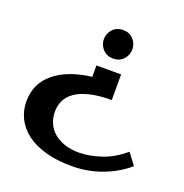

<svg xmlns="http://www.w3.org/2000/svg" viewBox="-129 -645 908 950"><g transform="rotate(20 325.0 -170.0)"><path d="M360 115Q413 115 475.5 94.5Q538 74 595 25L640 85Q583 134 508 162Q433 190 350 190Q269 190 209 172.5Q149 155 109.5 124.5Q70 94 50 53Q30 12 30 -35Q30 -129 100.5 -187Q171 -245 295 -260V-320H425V-185Q357 -185 310.5 -173.5Q264 -162 235 -142Q206 -122 193 -94.5Q180 -67 180 -35Q180 -3 192 24.5Q204 52 227 72Q250 92 283.5 103.5Q317 115 360 115ZM285 -455Q285 -485 305.5 -507.5Q326 -530 360 -530Q394 -530 414.5 -507.5Q435 -485 435 -455Q435 -425 414.5 -402.5Q394 -380 360 -380Q327 -380 306 -402.5Q285 -425 285 -455Z"/></g></svg>

Font: Prosto One
Style: Regular
Weight: 400
Designer: Pavel Emelyanov and Jovanny lemonad
Foundry: Pavel Emelyanov and Jovanny Lemonad
Version: Version 1.001